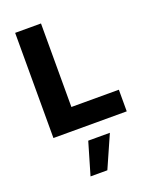

<svg xmlns="http://www.w3.org/2000/svg" viewBox="-179 -798 959 1201"><g transform="rotate(-20 300.0 -197.5)"><path d="M74 0V-700H246V-144H562V0ZM210 305 273 90H417L322 305Z"/></g></svg>

Font: Red Hat Mono
Style: Bold
Weight: 700
Monospace: yes
Designer: Pentagram, MCKL
Foundry: Pentagram, MCKL
Version: Version 1.023; ttfautohint (v1.8.3)